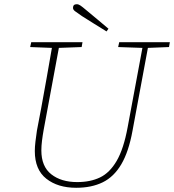

<svg xmlns="http://www.w3.org/2000/svg" viewBox="-20 -876 825 910"><path d="M341 14Q254 14 199.5 -29Q145 -72 145 -160Q145 -180 148 -205Q151 -230 155 -257L175 -362Q188 -434 201 -506Q214 -578 226 -649L123 -653L128 -676H371L367 -653L259 -649L187 -261Q182 -233 179 -208.5Q176 -184 176 -163Q176 -87 223 -50Q270 -13 346 -13Q408 -13 454 -35Q500 -57 533 -113.5Q566 -170 585 -273L655 -649L540 -653L545 -676H785L781 -653L681 -649L608 -256Q590 -157 555 -97.5Q520 -38 467 -12Q414 14 341 14ZM494 -740 485 -727Q455 -745 426 -763.5Q397 -782 368 -800Q345 -816 335.5 -823Q326 -830 326 -839Q326 -856 344 -856Q352 -856 361 -850Q370 -844 390 -827Q414 -807 440.5 -785Q467 -763 494 -740Z"/></svg>

Font: Source Serif 4 SmText ExtraLight
Style: Italic
Weight: 200
Italic angle: -12°
Designer: Frank Grießhammer
Foundry: Adobe
Version: Version 4.005;hotconv 1.1.0;makeotfexe 2.6.0